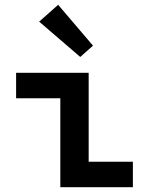

<svg xmlns="http://www.w3.org/2000/svg" viewBox="-20 -779 620 799"><path d="M231 0V-370H47V-476H349V-106H533V0ZM314 -542 143 -689 222 -759 367 -589Z"/></svg>

Font: Sometype Mono
Style: Bold
Weight: 700
Monospace: yes
Designer: Ryoichi Tsunekawa
Foundry: Dharma Type
Version: Version 1.000; ttfautohint (v1.8.3)